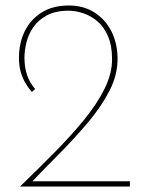

<svg xmlns="http://www.w3.org/2000/svg" viewBox="-20 -679 536 699"><path d="M53 0Q117 -62 177 -122.5Q237 -183 285 -241.5Q333 -300 360.5 -355.5Q388 -411 388 -463Q388 -513 373 -547.5Q358 -582 334 -602Q310 -622 282.5 -631Q255 -640 230 -640Q182 -640 150.5 -623Q119 -606 101 -579.5Q83 -553 76 -523.5Q69 -494 69 -469Q69 -433 79 -404.5Q89 -376 108 -355L96 -344Q82 -360 71.5 -378.5Q61 -397 55 -419Q49 -441 49 -468Q49 -522 70 -565Q91 -608 131.5 -633.5Q172 -659 231 -659Q284 -659 324 -633.5Q364 -608 386 -564Q408 -520 408 -464Q408 -406 378.5 -348.5Q349 -291 301 -234Q253 -177 197.5 -121Q142 -65 91 -12L86 -19H453V0Z"/></svg>

Font: Josefin Sans Thin Thin
Style: Regular
Weight: 250
Version: Version 2.001